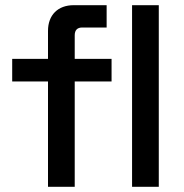

<svg xmlns="http://www.w3.org/2000/svg" viewBox="-20 -720 708 740"><path d="M165 0H268V-406H410V-493H268V-584C268 -604 278 -614 297 -614H391V-700H264C203 -700 165 -662 165 -601V-493H27V-406H165ZM489 0H592V-700H489Z"/></svg>

Font: Meta Space Medium
Style: Regular
Weight: 500
Designer: Meta Pool / Florian Karsten
Foundry: Meta Pool / Florian Karsten
Version: Version 2.000;Glyphs 3.1.1 (3137)